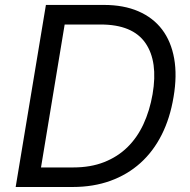

<svg xmlns="http://www.w3.org/2000/svg" viewBox="-20 -747 759 767"><path d="M163.4 -727.3H394.9Q474.1 -727.3 532.8 -701.9Q591.6 -676.5 627.7 -628.9Q663.7 -581.3 675.8 -513.1Q687.9 -445 673.3 -359.4Q659.4 -275.2 625.9 -208.6Q592.3 -142 540.8 -95.7Q489.3 -49.4 421.2 -24.7Q353 0 269.9 0H42.6ZM143.8 -78.1H272.7Q342 -78.1 395.8 -99.3Q449.6 -120.4 488.8 -158.7Q528.1 -197.1 553.1 -251.1Q578.1 -305 589.5 -370.7Q611.9 -501.1 561.1 -574.9Q509.9 -649.1 382.1 -649.1H238.3Z"/></svg>

Font: Inter P
Style: Italic
Weight: 400
Italic angle: -9.40001°
Designer: Rasmus Andersson
Foundry: rsms
Version: Version 3.018;git-588b23468